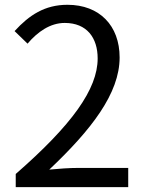

<svg xmlns="http://www.w3.org/2000/svg" viewBox="-20 -766 595 786"><path d="M44.4 0H504.9V-78.6H301.8C264.8 -78.6 220.5 -75.5 181.7 -71.7C354.2 -234.9 469.7 -383.8 469.7 -530.7C469.7 -661.1 387.4 -746.4 256.2 -746.4C163 -746.4 99.3 -703.9 39.7 -638.7L92.8 -587.3C133.7 -635.6 185.5 -672.1 245 -672.1C336.1 -672.1 379.8 -610.7 379.8 -526.8C379.8 -401.1 274.4 -254.5 44.4 -53.8Z"/></svg>

Font: Source Han Sans JP VF
Style: Regular
Weight: 250
Designer: Ryoko NISHIZUKA 西塚涼子 (kana, bopomofo & ideographs); Paul D. Hunt (Latin, Greek & Cyrillic); Sandoll Communications 산돌커뮤니
Foundry: Adobe
Version: Version 2.004;hotconv 1.0.118;makeotfexe 2.5.65603